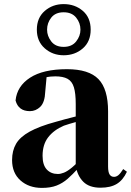

<svg xmlns="http://www.w3.org/2000/svg" viewBox="-20 -901 640 938"><path d="M185 17Q121 17 80 -19.5Q39 -56 39 -119Q39 -165 58.5 -198.5Q78 -232 125 -258Q172 -284 253 -306Q291 -317 342.5 -330Q394 -343 434 -353V-327Q394 -317 354.5 -306Q315 -295 292 -287Q243 -266 215.5 -230.5Q188 -195 188 -140Q188 -95 208.5 -73Q229 -51 263 -51Q276 -51 292.5 -57.5Q309 -64 331.5 -82.5Q354 -101 385 -136L404 -80H363Q335 -49 310.5 -27.5Q286 -6 256.5 5.5Q227 17 185 17ZM471 16Q416 16 387 -13Q358 -42 350 -91V-93V-393Q350 -445 341 -474.5Q332 -504 310 -516Q288 -528 250 -528Q226 -528 200 -523Q174 -518 136 -505L208 -529L201 -453Q199 -401 177 -379.5Q155 -358 126 -358Q70 -358 56 -410Q63 -480 127 -521.5Q191 -563 307 -563Q414 -563 461 -514.5Q508 -466 508 -357V-88Q508 -60 515.5 -48.5Q523 -37 537 -37Q548 -37 558 -45Q568 -53 582 -75L600 -62Q581 -21 550.5 -2.5Q520 16 471 16ZM291 -672Q331 -672 352 -698.5Q373 -725 373 -756Q373 -789 352 -815Q331 -841 291 -841Q251 -841 230.5 -815Q210 -789 210 -756Q210 -725 230.5 -698.5Q251 -672 291 -672ZM291 -631Q237 -631 198.5 -665Q160 -699 160 -756Q160 -814 198.5 -847.5Q237 -881 291 -881Q346 -881 384.5 -848Q423 -815 423 -756Q423 -698 384.5 -664.5Q346 -631 291 -631Z"/></svg>

Font: Noto Serif JP ExtraLight Black
Style: Regular
Weight: 900
Version: Version 2.003-H1;hotconv 1.1.1;makeotfexe 2.6.0